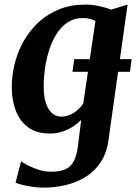

<svg xmlns="http://www.w3.org/2000/svg" viewBox="-20 -586 608 857"><path d="M303.5 -265.5 311.5 -322H567.5L560 -265.5ZM464.5 37Q456.5 98.5 427.8 140.2Q399 182 357.8 206.2Q316.5 230.5 269.2 241Q222 251.5 176.5 251.5Q152.5 251.5 127.2 248Q102 244.5 81 239.5Q60 234.5 49.5 229.5L74 134Q82 140.5 103.2 151.5Q124.5 162.5 152.2 171.5Q180 180.5 208 180.5Q244 180.5 268.5 171Q293 161.5 307.2 137.2Q321.5 113 327.5 68.5L342.5 -51Q327 -35 306 -21.2Q285 -7.5 259 1.2Q233 10 202 10Q143.5 10 106 -17.5Q68.5 -45 50.5 -91.8Q32.5 -138.5 32.5 -196.5Q32.5 -250 46 -303.2Q59.5 -356.5 86.2 -403.5Q113 -450.5 152.5 -487Q192 -523.5 244.2 -544.5Q296.5 -565.5 361 -565.5Q391.5 -565.5 423.5 -558.5Q455.5 -551.5 476.5 -543L549.5 -565.5ZM406 -492.5Q395 -499 380.2 -502.2Q365.5 -505.5 350 -505.5Q311.5 -505.5 282.5 -486.5Q253.5 -467.5 233 -435.5Q212.5 -403.5 199.8 -363.8Q187 -324 181 -281.8Q175 -239.5 175 -201Q175 -168.5 180.2 -143.5Q185.5 -118.5 196 -101Q206.5 -83.5 221 -74.5Q235.5 -65.5 254 -65.5Q274.5 -65.5 293 -73.8Q311.5 -82 326.5 -95.2Q341.5 -108.5 351.5 -123.5Z"/></svg>

Font: Merriweather 24pt
Style: Bold Italic
Weight: 700
Italic angle: -7.8°
Designer: Eben Sorkin
Foundry: Eben Sorkin
Version: Version 2.101